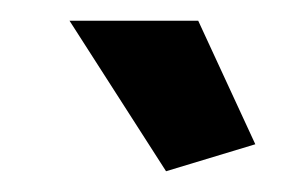

<svg xmlns="http://www.w3.org/2000/svg" viewBox="-20 -750 295 185"><path d="M226 -611 171 -730H47L140 -585Z"/></svg>

Font: RT Raleway Bold
Style: Regular
Weight: 400
Designer: Matt McInerney, Pablo Impallari, Rodrigo Fuenzalida — Edited by Milan Moffatt in April 2016
Foundry: Matt McInerney, Pablo Impallari, Rodrigo Fuenzalida — Edited by Milan Moffatt in April 2016
Version: Version 3.001